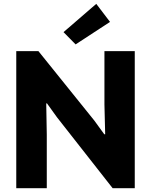

<svg xmlns="http://www.w3.org/2000/svg" viewBox="-20 -988 793 1008"><path d="M65.4 -719.7H181.6L475.6 -354.5L527.3 -283.2H532.2L528.3 -439.5V-719.7H687.5V0H571.3L279.3 -372.1L226.6 -445.3H222.7L225.6 -281.2V0H65.4ZM313.5 -819.3 485.4 -967.8 557.6 -873 377 -754.9Z"/></svg>

Font: Reddit Sans Strawberry ExBold
Style: Regular
Weight: 800
Designer: Stephen Hutchings
Foundry: Reddit
Version: Version 1.013